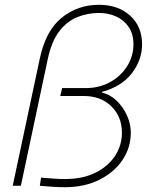

<svg xmlns="http://www.w3.org/2000/svg" viewBox="-20 -770 630 800"><path d="M392 -750Q472 -750 522 -705Q572 -660 572 -585Q572 -521 530 -465.5Q488 -410 405 -387V-384Q440 -376 467 -349.5Q494 -323 509.5 -288Q525 -253 525 -217Q525 -155 490.5 -103.5Q456 -52 394 -21Q332 10 250 10Q227 10 203 8.5Q179 7 162.5 5.5Q146 4 146 4L151 -30Q151 -30 167.5 -28.5Q184 -27 207.5 -25.5Q231 -24 250 -24Q324 -24 377 -50Q430 -76 459 -120Q488 -164 488 -217Q488 -284 444 -327Q400 -370 329 -370H231L239 -403H337Q394 -403 439 -428Q484 -453 510 -494.5Q536 -536 536 -585Q536 -629 516 -658Q496 -687 463.5 -701.5Q431 -716 392 -716Q347 -716 304 -699.5Q261 -683 228 -641Q195 -599 179 -524L67 4H33L146 -527Q171 -643 237.5 -696.5Q304 -750 392 -750Z"/></svg>

Font: Be Vietnam Pro Thin
Style: Italic
Weight: 100
Italic angle: -12°
Designer: Lam Bao, Tony Le, Vietanh Nguyen
Foundry: Yellow Type Foundry
Version: Version 1.002; ttfautohint (v1.8.3)